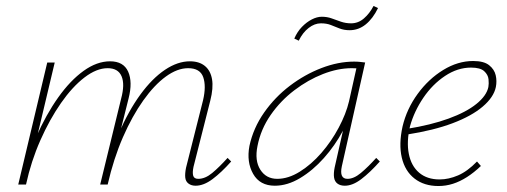

<svg xmlns="http://www.w3.org/2000/svg" viewBox="-20 -617 1694 642"><path d="M634 4Q620 4 610.5 -3Q601 -10 599.5 -23Q598 -36 602 -56L659 -282Q670 -329 659.5 -359Q649 -389 609 -389Q573 -389 534.5 -361Q496 -333 459 -281Q422 -229 391 -158Q360 -87 340 0H321Q344 -94 377 -170.5Q410 -247 449.5 -301Q489 -355 531.5 -383.5Q574 -412 615 -412Q646 -412 665 -396.5Q684 -381 689 -352Q694 -323 683 -280L627 -59Q623 -40 626 -29.5Q629 -19 643 -19Q666 -19 689.5 -38.5Q713 -58 741 -89L753 -77Q720 -40 690.5 -18Q661 4 634 4ZM41 0 138 -408H163L66 0ZM48 0Q68 -84 101 -159Q134 -234 174.5 -291Q215 -348 259.5 -380Q304 -412 348 -412Q393 -412 408.5 -377.5Q424 -343 410 -288L338 0H315L385 -287Q398 -335 386.5 -362Q375 -389 340 -389Q303 -389 262.5 -358Q222 -327 184 -272.5Q146 -218 115 -148Q84 -78 67 0Z M899 4Q849 4 826.5 -35.5Q804 -75 814 -129Q827 -189 863 -240.5Q899 -292 949 -330Q999 -368 1055 -389.5Q1111 -411 1164 -411Q1175 -411 1184 -410Q1193 -409 1201 -408L1123 -61Q1114 -19 1142 -19Q1163 -19 1186.5 -38.5Q1210 -58 1238 -89L1250 -77Q1217 -40 1188 -18Q1159 4 1133 4Q1118 4 1108.5 -3Q1099 -10 1097 -23.5Q1095 -37 1099 -57L1141 -243L1164 -277Q1153 -229 1126.5 -179.5Q1100 -130 1063 -88.5Q1026 -47 983.5 -21.5Q941 4 899 4ZM907 -19Q944 -19 982.5 -43Q1021 -67 1054.5 -105.5Q1088 -144 1112.5 -190Q1137 -236 1147 -278L1174 -399L1187 -386Q1182 -388 1173 -388.5Q1164 -389 1156 -389Q1110 -389 1060 -369.5Q1010 -350 964 -315Q918 -280 885 -232.5Q852 -185 841 -129Q831 -80 850.5 -49.5Q870 -19 907 -19ZM979 -481 964 -488Q974 -511 989.5 -527Q1005 -543 1022.5 -552Q1040 -561 1056 -561Q1074 -561 1089 -555.5Q1104 -550 1120 -544.5Q1136 -539 1154 -539Q1178 -539 1197 -555.5Q1216 -572 1229 -597L1244 -590Q1227 -555 1203 -535.5Q1179 -516 1149 -516Q1130 -516 1115 -522Q1100 -528 1086 -533.5Q1072 -539 1053 -539Q1032 -539 1012 -523.5Q992 -508 979 -481Z M1446 5Q1398 5 1366 -20Q1334 -45 1323.5 -90Q1313 -135 1326 -194Q1340 -253 1376.5 -303Q1413 -353 1462 -383Q1511 -413 1562 -413Q1598 -413 1615.5 -399Q1633 -385 1637.5 -365.5Q1642 -346 1638 -326Q1631 -292 1594 -260.5Q1557 -229 1493.5 -205Q1430 -181 1340 -167V-186Q1421 -199 1480 -220.5Q1539 -242 1573 -269.5Q1607 -297 1613 -326Q1615 -337 1613.5 -352Q1612 -367 1599 -379Q1586 -391 1555 -391Q1510 -391 1468 -363Q1426 -335 1395.5 -290Q1365 -245 1351 -195Q1339 -143 1347 -102.5Q1355 -62 1381.5 -39.5Q1408 -17 1450 -17Q1480 -17 1511.5 -30.5Q1543 -44 1575 -77L1588 -62Q1565 -40 1541.5 -25Q1518 -10 1494.5 -2.5Q1471 5 1446 5Z"/></svg>

Font: Ysabeau Infant Thin
Style: Italic
Weight: 250
Italic angle: -12°
Designer: Christian Thalmann (Catharsis Fonts)
Version: Version 2.001;gftools[0.9.30]; featfreeze: ss01,ss02,lnum